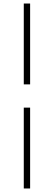

<svg xmlns="http://www.w3.org/2000/svg" viewBox="-20 -845 306 1090"><path d="M115 -366V-825H151V-366ZM115 225V-234H151V225Z"/></svg>

Font: Overpass Thin
Style: Regular
Weight: 250
Designer: Delve Withrington, Dave Bailey, Thomas Jockin
Foundry: Delve Fonts LLC
Version: Version 4.000